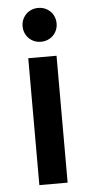

<svg xmlns="http://www.w3.org/2000/svg" viewBox="-54 -781 388 814"><g transform="rotate(-5 140.0 -374.5)"><path d="M80 -540H200.3V0H80ZM67.8 -676.8Q67.8 -696.8 77.3 -713.2Q86.8 -729.7 103.2 -739.2Q119.7 -748.8 140.2 -748.8Q160.6 -748.8 177.2 -739.2Q193.8 -729.7 203.2 -713.2Q212.6 -696.8 212.6 -676.8Q212.6 -656.8 203.2 -640.3Q193.8 -623.9 177.2 -614.4Q160.6 -604.8 140.2 -604.8Q119.7 -604.8 103.2 -614.4Q86.8 -623.9 77.3 -640.3Q67.8 -656.8 67.8 -676.8Z"/></g></svg>

Font: Tap Sans
Style: Regular
Weight: 400
Designer: Tap Payments
Foundry: Tap Payments
Version: Version 1.001;Glyphs 3.1.2 (3151)